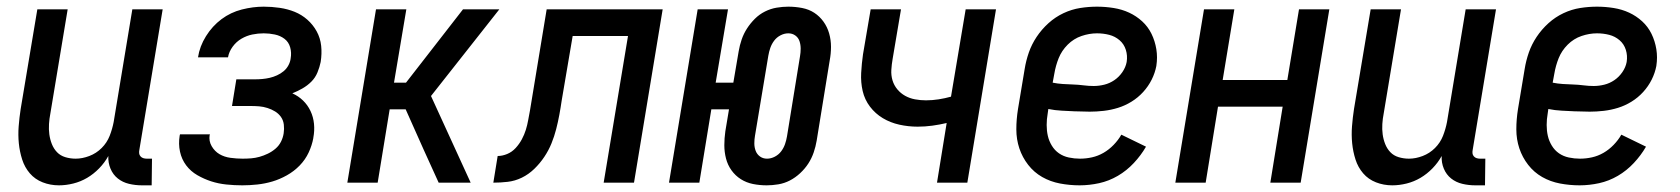

<svg xmlns="http://www.w3.org/2000/svg" viewBox="-20 -548 5040 576"><path d="M157 8Q131 8 108 -1Q85 -10 69.5 -28Q54 -46 46.5 -69.5Q39 -93 36.5 -118Q34 -143 36 -169Q38 -195 42 -221L92 -520H183L131 -207Q128 -192 127 -176Q126 -160 128 -145Q130 -130 135.5 -116Q141 -102 151 -91.5Q161 -81 176 -76.5Q191 -72 207 -72Q227 -72 248 -80Q269 -88 285 -104Q301 -120 309 -140.5Q317 -161 321 -182L377 -520H468L398 -98Q397 -93 397.5 -88Q398 -83 401.5 -79Q405 -75 410 -73.5Q415 -72 420 -72H436L435 8H406Q386 8 367 3.5Q348 -1 333.5 -12.5Q319 -24 311.5 -42Q304 -60 305 -80Q294 -60 277.5 -43Q261 -26 241.5 -14.5Q222 -3 200 2.5Q178 8 157 8Z M707 8Q683 8 659 5.5Q635 3 613.5 -4Q592 -11 572 -22.5Q552 -34 538.5 -52Q525 -70 520 -93Q515 -116 519 -141L520 -145H610L609 -143Q606 -125 615 -109.5Q624 -94 638.5 -85.5Q653 -77 671.5 -74.5Q690 -72 708 -72Q721 -72 733.5 -73Q746 -74 758.5 -77.5Q771 -81 783.5 -87Q796 -93 806.5 -102Q817 -111 823 -123Q829 -135 831 -148Q833 -161 831.5 -174Q830 -187 823 -197Q816 -207 805.5 -213.5Q795 -220 782.5 -224Q770 -228 757.5 -229Q745 -230 732 -230H676L689 -310H745Q756 -310 767 -311Q778 -312 789 -314.5Q800 -317 811 -322Q822 -327 831 -334.5Q840 -342 845.5 -352.5Q851 -363 852 -373Q855 -390 850.5 -406Q846 -422 833.5 -431.5Q821 -441 804.5 -444.5Q788 -448 771 -448Q754 -448 737 -444.5Q720 -441 704.5 -432Q689 -423 678 -408Q667 -393 664 -376H574Q579 -409 598 -439.5Q617 -470 644.5 -490.5Q672 -511 705.5 -519.5Q739 -528 771 -528Q795 -528 819 -524.5Q843 -521 864 -512.5Q885 -504 902 -489Q919 -474 930 -454Q941 -434 943.5 -410.5Q946 -387 942 -362Q939 -347 932.5 -331Q926 -315 914 -303Q902 -291 887 -282.5Q872 -274 857 -268Q875 -260 889 -246.5Q903 -233 911.5 -215Q920 -197 922 -176.5Q924 -156 920 -135V-134Q916 -112 906 -90.5Q896 -69 879 -51.5Q862 -34 840.5 -22Q819 -10 797 -3.5Q775 3 752 5.5Q729 8 707 8Z M1022 0 1108 -520H1199L1162 -300H1198L1369 -520H1478L1273 -260L1392 0H1296L1251 -99L1197 -220H1149L1113 0Z M1460 0 1473 -80Q1487 -80 1501.5 -86Q1516 -92 1527 -104Q1538 -116 1545.5 -130Q1553 -144 1557.5 -158.5Q1562 -173 1564.5 -187.5Q1567 -202 1570 -217L1620 -520H1968L1882 0H1791L1864 -440H1698L1665 -246Q1662 -225 1658 -203.5Q1654 -182 1648.5 -160.5Q1643 -139 1634.5 -118Q1626 -97 1613 -77.5Q1600 -58 1583 -41.5Q1566 -25 1545.5 -15Q1525 -5 1503 -2.5Q1481 0 1460 0Z M2280 8Q2259 8 2239 4Q2219 0 2202.5 -10.5Q2186 -21 2174.5 -37Q2163 -53 2158 -72.5Q2153 -92 2153 -112.5Q2153 -133 2156 -154L2167 -220H2114L2078 0H1987L2073 -520H2164L2127 -300H2180L2196 -394Q2199 -412 2205 -429.5Q2211 -447 2221 -462.5Q2231 -478 2244.5 -491.5Q2258 -505 2275 -513.5Q2292 -522 2310 -525Q2328 -528 2345 -528Q2366 -528 2386.5 -524Q2407 -520 2423 -509.5Q2439 -499 2450.5 -483Q2462 -467 2467.5 -447.5Q2473 -428 2473 -407.5Q2473 -387 2469 -366L2430 -126Q2427 -108 2421 -90.5Q2415 -73 2405 -57.5Q2395 -42 2380.5 -28.5Q2366 -15 2349.5 -6.5Q2333 2 2315 5Q2297 8 2280 8ZM2281 -72Q2293 -72 2304.5 -78Q2316 -84 2323.5 -94Q2331 -104 2335 -115.5Q2339 -127 2341 -139L2380 -379Q2382 -390 2382 -402Q2382 -414 2378.5 -424.5Q2375 -435 2366 -441.5Q2357 -448 2345 -448Q2333 -448 2321.5 -442Q2310 -436 2302.5 -426Q2295 -416 2291 -404.5Q2287 -393 2285 -381L2245 -141Q2243 -130 2243 -118Q2243 -106 2247 -95.5Q2251 -85 2260 -78.5Q2269 -72 2281 -72Z M2791 0 2820 -179Q2799 -174 2777 -171Q2755 -168 2733 -168Q2705 -168 2678 -174Q2651 -180 2628.5 -193.5Q2606 -207 2590 -228Q2574 -249 2568 -275Q2562 -301 2563.5 -329Q2565 -357 2569 -385L2592 -520H2683L2658 -372Q2655 -355 2654 -338.5Q2653 -322 2657.5 -307Q2662 -292 2672 -280Q2682 -268 2695.5 -260.5Q2709 -253 2725 -250Q2741 -247 2758 -247Q2777 -247 2796 -250Q2815 -253 2833 -258L2877 -520H2968L2882 0Z M3219 8Q3189 8 3160 2.5Q3131 -3 3106.5 -17Q3082 -31 3064.5 -53.5Q3047 -76 3038 -103Q3029 -130 3029 -160Q3029 -190 3034 -221L3054 -341Q3058 -366 3066.5 -390.5Q3075 -415 3090 -437.5Q3105 -460 3125.5 -478.5Q3146 -497 3170.5 -508.5Q3195 -520 3220.5 -524Q3246 -528 3271 -528Q3296 -528 3321 -524Q3346 -520 3367.5 -510Q3389 -500 3406.5 -484Q3424 -468 3434.5 -446.5Q3445 -425 3449 -400.5Q3453 -376 3449 -350Q3445 -329 3435 -309Q3425 -289 3409.5 -272Q3394 -255 3374.5 -243Q3355 -231 3334 -224.5Q3313 -218 3291.5 -215.5Q3270 -213 3249 -213Q3238 -213 3228 -213.5Q3218 -214 3207 -214H3205Q3185 -215 3165 -216Q3145 -217 3125 -221L3123 -207Q3120 -190 3120 -173Q3120 -156 3123.5 -140.5Q3127 -125 3135.5 -111Q3144 -97 3157 -88Q3170 -79 3186.5 -75.5Q3203 -72 3220 -72Q3238 -72 3256 -76Q3274 -80 3290.5 -89.5Q3307 -99 3321 -113.5Q3335 -128 3344 -144L3418 -108Q3403 -82 3381.5 -59Q3360 -36 3333.5 -20.5Q3307 -5 3277.5 1.5Q3248 8 3219 8ZM3261 -290Q3277 -290 3293 -294Q3309 -298 3323 -307.5Q3337 -317 3347 -331.5Q3357 -346 3360 -362Q3363 -381 3357.5 -398.5Q3352 -416 3338.5 -427.5Q3325 -439 3307.5 -443.5Q3290 -448 3271 -448Q3248 -448 3224.5 -440Q3201 -432 3183 -414Q3165 -396 3156 -373.5Q3147 -351 3143 -327L3138 -300Q3153 -297 3168.5 -296Q3184 -295 3199.5 -294.5Q3215 -294 3230.5 -292Q3246 -290 3261 -290Z M3506 0 3592 -520H3683L3648 -308H3842L3877 -520H3968L3882 0H3791L3828 -228H3634L3597 0Z M4157 8Q4131 8 4108 -1Q4085 -10 4069.5 -28Q4054 -46 4046.5 -69.5Q4039 -93 4036.5 -118Q4034 -143 4036 -169Q4038 -195 4042 -221L4092 -520H4183L4131 -207Q4128 -192 4127 -176Q4126 -160 4128 -145Q4130 -130 4135.5 -116Q4141 -102 4151 -91.5Q4161 -81 4176 -76.5Q4191 -72 4207 -72Q4227 -72 4248 -80Q4269 -88 4285 -104Q4301 -120 4309 -140.5Q4317 -161 4321 -182L4377 -520H4468L4398 -98Q4397 -93 4397.5 -88Q4398 -83 4401.5 -79Q4405 -75 4410 -73.5Q4415 -72 4420 -72H4436L4435 8H4406Q4386 8 4367 3.5Q4348 -1 4333.5 -12.5Q4319 -24 4311.5 -42Q4304 -60 4305 -80Q4294 -60 4277.5 -43Q4261 -26 4241.5 -14.5Q4222 -3 4200 2.5Q4178 8 4157 8Z M4719 8Q4689 8 4660 2.5Q4631 -3 4606.5 -17Q4582 -31 4564.5 -53.5Q4547 -76 4538 -103Q4529 -130 4529 -160Q4529 -190 4534 -221L4554 -341Q4558 -366 4566.5 -390.5Q4575 -415 4590 -437.5Q4605 -460 4625.5 -478.5Q4646 -497 4670.5 -508.5Q4695 -520 4720.5 -524Q4746 -528 4771 -528Q4796 -528 4821 -524Q4846 -520 4867.5 -510Q4889 -500 4906.5 -484Q4924 -468 4934.5 -446.5Q4945 -425 4949 -400.5Q4953 -376 4949 -350Q4945 -329 4935 -309Q4925 -289 4909.5 -272Q4894 -255 4874.5 -243Q4855 -231 4834 -224.5Q4813 -218 4791.5 -215.5Q4770 -213 4749 -213Q4738 -213 4728 -213.5Q4718 -214 4707 -214H4705Q4685 -215 4665 -216Q4645 -217 4625 -221L4623 -207Q4620 -190 4620 -173Q4620 -156 4623.5 -140.5Q4627 -125 4635.5 -111Q4644 -97 4657 -88Q4670 -79 4686.5 -75.5Q4703 -72 4720 -72Q4738 -72 4756 -76Q4774 -80 4790.5 -89.5Q4807 -99 4821 -113.5Q4835 -128 4844 -144L4918 -108Q4903 -82 4881.5 -59Q4860 -36 4833.5 -20.5Q4807 -5 4777.5 1.5Q4748 8 4719 8ZM4761 -290Q4777 -290 4793 -294Q4809 -298 4823 -307.5Q4837 -317 4847 -331.5Q4857 -346 4860 -362Q4863 -381 4857.5 -398.5Q4852 -416 4838.5 -427.5Q4825 -439 4807.5 -443.5Q4790 -448 4771 -448Q4748 -448 4724.5 -440Q4701 -432 4683 -414Q4665 -396 4656 -373.5Q4647 -351 4643 -327L4638 -300Q4653 -297 4668.5 -296Q4684 -295 4699.5 -294.5Q4715 -294 4730.5 -292Q4746 -290 4761 -290Z"/></svg>

Font: Iosevka Curly Medium
Style: Italic
Weight: 500
Italic angle: -9°
Monospace: yes
Designer: Belleve Invis
Foundry: Belleve Invis
Version: Version 22.1.2; ttfautohint (v1.8.4)